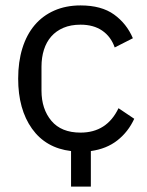

<svg xmlns="http://www.w3.org/2000/svg" viewBox="-20 -548 543 708"><path d="M242 9Q149 -2 98 -73.5Q47 -145 47 -258Q47 -320 62.5 -370Q78 -420 107.5 -455Q137 -490 180 -509Q223 -528 277 -528Q354 -528 400.5 -494.5Q447 -461 470 -407L403 -373Q389 -413 357 -435Q325 -457 277 -457Q241 -457 214 -445.5Q187 -434 169 -413.5Q151 -393 142 -364.5Q133 -336 133 -302V-214Q133 -146 169.5 -102.5Q206 -59 277 -59Q374 -59 417 -149L475 -110Q453 -62 413 -30.5Q373 1 315 9V140H242Z"/></svg>

Font: IBM Plex Sans
Style: Regular
Weight: 400
Designer: Mike Abbink, Paul van der Laan, Pieter van Rosmalen
Foundry: Bold Monday
Version: Version 3.005